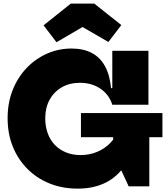

<svg xmlns="http://www.w3.org/2000/svg" viewBox="-20 -1052 948 1084"><path d="M419 13Q332.5 13 260.2 -16Q188 -45 134.8 -98.5Q81.5 -152 52.2 -224.5Q23 -297 23 -384.5Q23 -471.5 51.5 -543.5Q80 -615.5 130.2 -668Q180.5 -720.5 245.5 -749.2Q310.5 -778 384 -778Q451 -778 498.2 -753Q545.5 -728 572.8 -678.2Q600 -628.5 607 -554.5H649.5L614 -460.5Q596.5 -517.5 547.5 -551Q498.5 -584.5 431 -584.5Q373 -584.5 329 -559.2Q285 -534 260.2 -489Q235.5 -444 235.5 -384.5Q235.5 -338.5 249.2 -300.2Q263 -262 289 -234.5Q315 -207 352 -191.8Q389 -176.5 434.5 -176.5Q485 -176.5 528.2 -194.5Q571.5 -212.5 603 -245.2Q634.5 -278 650 -322L750 -309.5Q736 -202.5 693 -130.8Q650 -59 580.8 -23Q511.5 13 419 13ZM706.5 0 619 -188V-368H823V0ZM437 -277.5V-413.5H897V-277.5ZM614 -460.5V-765H818V-460.5ZM512.5 -1031.5 665 -910.5 592 -815 446 -899.5 299 -813.5 226 -909 379.5 -1031.5Z"/></svg>

Font: Hepta Slab ExtraBold
Style: Regular
Weight: 800
Designer: Michael LaGattuta
Foundry: Michael LaGattuta
Version: Version 1.102